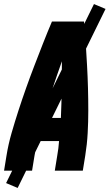

<svg xmlns="http://www.w3.org/2000/svg" viewBox="-20 -841 540 946"><path d="M0 0 12 -74Q21 -130 37 -185.5Q53 -241 71 -296.5Q89 -352 108.5 -407Q128 -462 149 -516.5Q170 -571 191.5 -626Q213 -681 236 -735H394Q399 -681 402.5 -626Q406 -571 409 -516.5Q412 -462 413.5 -407Q415 -352 415 -296.5Q415 -241 412 -185.5Q409 -130 400 -74L388 0H250L262 -74Q265 -92 267.5 -110Q270 -128 271 -146H165Q161 -128 157 -110Q153 -92 150 -74L138 0ZM195 -260H280Q283 -330 284 -399.5Q285 -469 285 -539Q260 -469 237 -399.5Q214 -330 195 -260ZM67 85 10 61 443 -821 500 -797Z"/></svg>

Font: Iosevka Term Curly Hv Obl
Style: Regular
Weight: 900
Italic angle: -9°
Designer: Belleve Invis
Foundry: Belleve Invis
Version: Version 32.3.0